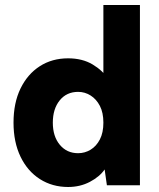

<svg xmlns="http://www.w3.org/2000/svg" viewBox="-20 -740 634 767"><path d="M413 -423 393 -422V-720H539V0H407L398 -63Q378 -34 339 -13.5Q300 7 252 7Q189 7 139.5 -24.5Q90 -56 62 -114Q34 -172 34 -250Q34 -329 62 -386.5Q90 -444 139 -475.5Q188 -507 252 -507Q309 -507 350 -482.5Q391 -458 413 -423ZM191 -250Q191 -195 219 -161.5Q247 -128 292 -128Q319 -128 342 -142Q365 -156 379 -183Q393 -210 393 -250Q393 -290 379 -317Q365 -344 342 -358.5Q319 -373 292 -373Q246 -373 218.5 -339Q191 -305 191 -250Z"/></svg>

Font: Albert Sans ExtraBold
Style: Regular
Weight: 800
Designer: Andreas Rasmussen
Foundry: a.Foundry
Version: Version 1.025